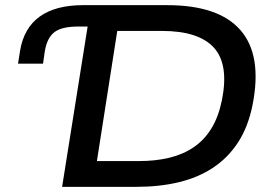

<svg xmlns="http://www.w3.org/2000/svg" viewBox="-20 -725 1069 745"><path d="M221 0 320 -622H283Q220 -622 191.5 -600.5Q163 -579 154 -527L147 -478H50L58 -529Q73 -617 134.5 -661Q196 -705 302 -705H629Q829 -705 913.5 -607.5Q998 -510 960 -318Q943 -233 904 -173Q865 -113 807 -74.5Q749 -36 674 -18Q599 0 509 0ZM356 -100H519Q584 -100 637.5 -113Q691 -126 732 -154Q773 -182 800.5 -227Q828 -272 841 -336Q869 -475 810 -540Q751 -605 608 -605H435Z"/></svg>

Font: Nunito Sans 7pt SemiExpanded SemiBold
Style: Italic
Weight: 600
Width: 6
Italic angle: -9°
Designer: Vernon Adams
Foundry: Vernon Adams
Version: Version 3.101;gftools[0.9.27]